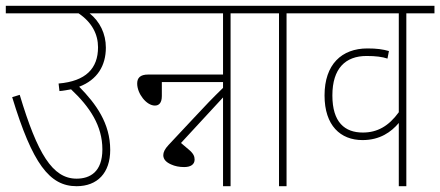

<svg xmlns="http://www.w3.org/2000/svg" viewBox="-20 -642 1518 662"><path d="M0 -622V-596H251C297 -565 318 -524 318 -479C318 -406 276 -362 182 -354L185 -328C199 -329 213 -332 225 -334C290 -273 333 -208 333 -127C333 -49 290 -26 244 -26C161 -26 109 -112 48 -315L22 -307C92 -77 151 0 244 0C316 0 360 -46 360 -125C360 -217 311 -284 253 -343C316 -367 345 -416 345 -478C345 -526 324 -568 289 -596H425V-622Z M615 -66C639 -66 651 -76 651 -92C651 -103 647 -113 630 -127L604 -149L749 -306V0H775V-596H872V-622H412V-596H749V-385H491C463 -385 453 -373 453 -354C453 -319 485 -278 514 -278C528 -278 538 -287 538 -311V-359H749V-339C714 -305 687 -277 650 -237L561 -142C548 -128 543 -117 543 -107C543 -92 554 -82 570 -75C583 -69 598 -66 615 -66Z M968 -596H1065V-622H859V-596H942V0H968Z M1478 -596V-622H1052V-596H1355V-255C1320 -207 1281 -185 1231 -185C1169 -185 1126 -220 1126 -313C1126 -406 1171 -449 1244 -449C1276 -449 1298 -446 1316 -440L1321 -466C1300 -472 1279 -475 1247 -475C1158 -475 1099 -420 1099 -313C1099 -209 1154 -159 1230 -159C1290 -159 1329 -187 1355 -218V0H1381V-596Z"/></svg>

Font: Noto Sans Condensed Thin
Style: Regular
Weight: 100
Width: 3
Designer: Monotype Design Team
Foundry: Monotype Imaging Inc.
Version: Version 2.013